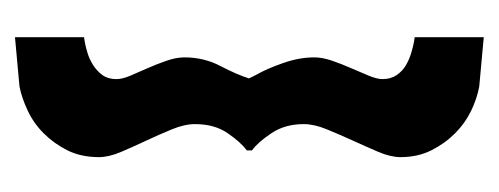

<svg xmlns="http://www.w3.org/2000/svg" viewBox="-220 -383 650 250"><g transform="rotate(-90 105.0 -258.0)"><path d="M34.2 -254.9V-261.7Q44.9 -269.5 56.6 -286.6Q68.4 -303.7 68.4 -329.1Q68.4 -342.8 61.5 -359.4Q54.7 -376 46.9 -392.6Q39.1 -409.2 32.2 -425.3Q25.4 -441.4 25.4 -454.1Q25.4 -477.5 34.2 -495.1Q43 -512.7 56.2 -525.9Q69.3 -539.1 85.9 -546.9Q102.5 -554.7 117.2 -557.6L181.6 -563.5V-473.6L175.8 -472.7Q169.9 -471.7 161.6 -469.2Q153.3 -466.8 145.5 -461.9Q137.7 -457 132.3 -449.7Q127 -442.4 127 -431.6Q127 -423.8 131.3 -413.6Q135.7 -403.3 141.1 -391.1Q146.5 -378.9 150.9 -366.2Q155.3 -353.5 155.3 -342.8Q155.3 -317.4 144 -295.9Q132.8 -274.4 127.9 -258.8L132.8 -249Q140.6 -235.4 147.9 -214.4Q155.3 -193.4 155.3 -173.8Q155.3 -163.1 150.9 -150.4Q146.5 -137.7 141.1 -125.5Q135.7 -113.3 131.3 -102.5Q127 -91.8 127 -85Q127 -74.2 132.3 -66.4Q137.7 -58.6 145.5 -54.2Q153.3 -49.8 161.6 -47.4Q169.9 -44.9 175.8 -43.9L181.6 -43V46.9L117.2 41Q101.6 38.1 85.4 30.3Q69.3 22.5 56.2 9.3Q43 -3.9 34.2 -21.5Q25.4 -39.1 25.4 -61.5Q25.4 -74.2 32.2 -90.3Q39.1 -106.4 46.9 -123.5Q54.7 -140.6 61.5 -157.2Q68.4 -173.8 68.4 -187.5Q68.4 -211.9 56.6 -229.5Q44.9 -247.1 34.2 -254.9Z"/></g></svg>

Font: Shorif Bongobondhu ANSI V2
Style: Regular
Weight: 400
Designer: Shorif Uddin Shishir, Shorif art & Design, e-mail : shorifart@gmail.com, facebook : Shorif2001
Foundry: Lipighor Font Foundry
Version: Designed By Shorif Uddin Shishir | Build By Niladri Shekhar 